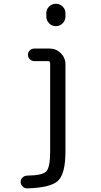

<svg xmlns="http://www.w3.org/2000/svg" viewBox="-20 -780 540 1030"><path d="M228.5 -709Q228.5 -730.5 243.7 -745.1Q258.8 -759.8 279.8 -759.8Q300.8 -759.8 315.9 -745.1Q331.1 -730.5 331.1 -709V-691.4Q331.1 -669.9 315.9 -654.8Q300.8 -639.6 279.8 -639.6Q258.8 -639.6 243.7 -654.8Q228.5 -669.9 228.5 -691.4ZM125 230.5Q111.3 230.5 101.1 220.2Q90.8 210 90.8 195.8Q90.8 181.6 101.6 171.9Q112.3 162.1 126 162.1Q209 161.1 229 138.7Q249 116.2 249 33.2V-441.4Q249 -452.1 238.3 -452.1H164.1Q150.4 -452.1 140.1 -461.9Q129.9 -471.7 129.9 -485.8Q129.9 -500 140.1 -509.8Q150.4 -519.5 164.1 -519.5H246.1Q281.2 -519.5 306.2 -494.6Q331.1 -469.7 331.1 -434.6V33.2Q331.1 150.4 292 189Q252.9 227.5 125 230.5Z"/></svg>

Font: Rounded-X Mgen+ 2m regular
Style: Regular
Weight: 400
Designer: [Source Han Sans]
Ryoko NISHIZUKA  (kana & ideographs); Paul D. Hunt (Latin, Greek & Cyrillic); Wenlong ZHANG  (bopomofo
Version: Version 1.059.20150602